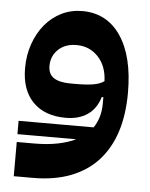

<svg xmlns="http://www.w3.org/2000/svg" viewBox="-49 -451 573 732"><g transform="rotate(5 237.5 -85.0)"><path d="M31 28H318Q345 -11 345 -65V-90H339Q325 -44 291.5 -21.5Q258 1 209 1Q128 1 83 -45Q38 -91 38 -174Q38 -224 53 -267Q68 -310 94.5 -342Q121 -374 157.5 -392Q194 -410 237 -410Q331 -410 384 -332Q437 -254 437 -115Q437 -31 416 34.5Q395 100 353 146Q311 192 248.5 216Q186 240 104 240H31V109H97Q148 109 187.5 101Q227 93 256 79H31ZM237 -131Q278 -131 303.5 -135.5Q329 -140 344 -151Q342 -209 309 -244Q276 -279 226 -279Q183 -279 156.5 -254Q130 -229 130 -191Q130 -159 152 -145Q174 -131 216 -131Z"/></g></svg>

Font: IBM Plex Sans Arabic SemiBold
Style: Regular
Weight: 600
Designer: Mike Abbink, Paul van der Laan, Pieter van Rosmalen, Wael Morcos, Khajak Apelian
Foundry: Bold Monday
Version: Version 1.1